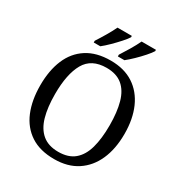

<svg xmlns="http://www.w3.org/2000/svg" viewBox="-213 -1081 1168 1241"><g transform="rotate(30 371.0 -460.5)"><path d="M371 10Q265 10 195 -36Q125 -82 90.5 -165Q56 -248 56 -359Q56 -470 90.5 -552Q125 -634 195.5 -679.5Q266 -725 372 -725Q473 -725 542.5 -679.5Q612 -634 648.5 -551.5Q685 -469 685 -358Q685 -247 648.5 -164.5Q612 -82 542 -36Q472 10 371 10ZM371 -44Q446 -44 490.5 -81.5Q535 -119 554.5 -189Q574 -259 574 -358Q574 -457 554.5 -527Q535 -597 490.5 -634Q446 -671 372 -671Q260 -671 213.5 -589Q167 -507 167 -358Q167 -259 187 -189Q207 -119 252 -81.5Q297 -44 371 -44ZM397 -784Q418 -816 442 -856.5Q466 -897 482 -931H589V-921Q579 -904 553.5 -875Q528 -846 498.5 -817.5Q469 -789 446 -771H397ZM217 -784Q238 -816 262 -856.5Q286 -897 302 -931H409V-921Q399 -904 373 -875Q347 -846 318 -817.5Q289 -789 266 -771H217Z"/></g></svg>

Font: Noto Serif Tamil
Style: Italic
Weight: 400
Italic angle: -12°
Designer: Indian Type Foundry, Tom Grace, and the Monotype Design Team
Foundry: Monotype Imaging Inc.
Version: Version 2.003